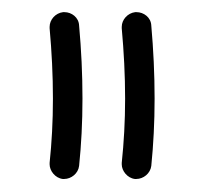

<svg xmlns="http://www.w3.org/2000/svg" viewBox="-20 -708 317 308"><path d="M196.3 -420.9H198.7C210 -420.9 221.2 -429.7 222.7 -441.9C226.1 -475.6 228 -511.7 228 -549.8C228 -589.4 226.1 -628.4 222.7 -667C222.2 -680.2 210.4 -688.5 199.2 -688.5H196.8C184.6 -687 175.3 -676.3 175.3 -665V-662.6C178.7 -625 180.7 -587.4 180.7 -549.8C180.7 -513.2 178.7 -479 175.3 -446.8V-444.3C175.3 -434.1 184.1 -422.4 196.3 -420.9ZM80.6 -420.9H83C94.2 -420.9 105.5 -429.7 106.9 -441.9C110.4 -475.6 112.3 -511.7 112.3 -549.8C112.3 -589.4 110.4 -628.4 106.9 -667C106.4 -680.2 94.7 -688.5 83.5 -688.5H81.1C68.8 -687 59.6 -676.3 59.6 -665V-662.6C63 -625 64.9 -587.4 64.9 -549.8C64.9 -513.2 63 -479 59.6 -446.8V-444.3C59.6 -434.1 68.4 -422.4 80.6 -420.9Z"/></svg>

Font: Mikhak Medium
Style: Regular
Weight: 500
Designer: Amin Abedi
Version: Version 3.2